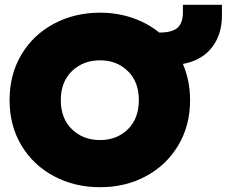

<svg xmlns="http://www.w3.org/2000/svg" viewBox="-20 -767 947 802"><path d="M20 -349Q20 -456 69.5 -539Q119 -622 205.5 -668Q292 -714 398 -714Q469 -714 532.5 -692.5Q596 -671 645 -631Q700 -631 722 -651.5Q744 -672 744 -714V-747H907V-701Q907 -622 864.5 -568Q822 -514 744 -500Q774 -429 774 -349Q774 -242 724.5 -159.5Q675 -77 589.5 -31Q504 15 398 15Q292 15 205.5 -31Q119 -77 69.5 -159.5Q20 -242 20 -349ZM560 -349Q560 -425 514 -470Q468 -515 398 -515Q327 -515 280.5 -470Q234 -425 234 -349Q234 -272 280.5 -227Q327 -182 398 -182Q468 -182 514 -227Q560 -272 560 -349Z"/></svg>

Font: Prompt ExtraBold
Style: Regular
Weight: 800
Designer: Katatrad Team
Foundry: CadsonDemak
Version: Version 1.000